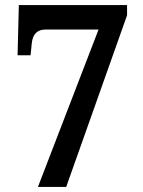

<svg xmlns="http://www.w3.org/2000/svg" viewBox="-20 -734 562 754"><path d="M129 0 367 -618H159Q111 -618 105 -566L100 -517H49L54 -714H479V-674L240 0Z"/></svg>

Font: Noto Serif Ethiopic SemiCondensed SemiBold
Style: Regular
Weight: 600
Width: 4
Designer: Monotype Design Team
Foundry: Monotype Imaging Inc.
Version: Version 2.102; ttfautohint (v1.8.4.7-5d5b)